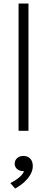

<svg xmlns="http://www.w3.org/2000/svg" viewBox="-20 -740 266 1086"><path d="M85 0V-720H141V0ZM65.5 326.5 38.5 295.5Q67 281.5 88.8 263.2Q110.5 245 115.5 228Q101 229 89 223.8Q77 218.5 70 208.5Q63 198.5 63 186Q63 167 77 154.5Q91 142 112.5 142Q136.5 142 151 157.2Q165.5 172.5 165.5 200Q165.5 221.5 153.8 244Q142 266.5 119.5 287.8Q97 309 65.5 326.5Z"/></svg>

Font: Geologica Cursive Thin
Style: Regular
Weight: 250
Designer: Sindre Bremnes, Frode Helland
Foundry: Monokrom Skriftforlag AS
Version: Version 1.010;gftools[0.9.28]